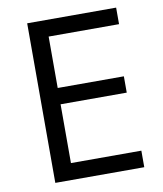

<svg xmlns="http://www.w3.org/2000/svg" viewBox="-81 -780 718 846"><g transform="rotate(-10 278.0 -357.0)"><path d="M181 -74V-337H477V-410H181V-640H496V-714H98V0H496V-74Z"/></g></svg>

Font: OpenSansMMV
Style: Regular
Weight: 400
Designer: Steve Matteson
Foundry: Ascender Corporation
Version: Version 4.000